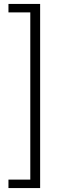

<svg xmlns="http://www.w3.org/2000/svg" viewBox="-20 -762 346 976"><path d="M184 194H23V151H134V-699H23V-742H184Z"/></svg>

Font: MOST Montserrat Light
Style: Regular
Weight: 300
Designer: Julieta Ulanovsky
Foundry: Julieta Ulanovsky
Version: Version 8.000;March 11, 2024;FontCreator 15.0.0.2926 64-bit